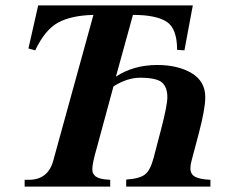

<svg xmlns="http://www.w3.org/2000/svg" viewBox="-20 -689 870 709"><path d="M757 0H446V-26Q495 -29 515 -44.5Q535 -60 547 -105L575 -212Q598 -300 598 -330Q598 -367 578 -384.5Q558 -402 497 -402Q450 -402 399 -370L338 -145Q321 -87 321 -65Q321 -57 322.5 -52Q324 -47 330 -40.5Q336 -34 350 -30Q364 -26 387 -25V0H71V-25H86Q158 -25 177 -97L325 -634Q243 -632 194.5 -605.5Q146 -579 110 -503L85 -510L121 -669H692L661 -503L634 -505Q634 -584 595 -609Q556 -634 471 -634L408 -406Q473 -449 561 -449Q637 -449 687.5 -419Q738 -389 738 -330Q738 -287 714 -196L688 -98Q683 -80 683 -68Q683 -46 700 -36.5Q717 -27 757 -25Z"/></svg>

Font: STIX
Style: Bold Italic
Weight: 700
Italic angle: -16.33°
Designer: MicroPress Inc., with final additions and corrections provided by Coen Hoffman, Elsevier (retired)
Version: Version 1.1.1